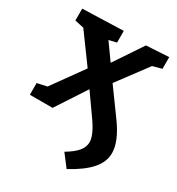

<svg xmlns="http://www.w3.org/2000/svg" viewBox="-185 -653 929 1010"><g transform="rotate(30 279.5 -148.0)"><path d="M546 -467 491 -452 356 -271 467 -118Q538 -21 538 50Q538 104 497 150.5Q456 197 373 242L317 169Q364 141 385.5 115Q407 89 407 59Q407 18 360 -50L267 -182L148 0H10V-71L69 -84L204 -272L77 -446L22 -458V-530L270 -538V-467L224 -456L294 -358L409 -530L546 -538Z"/></g></svg>

Font: Bitter Pro
Style: Bold
Weight: 700
Designer: Sol Matas, and Bitter project Authors
Foundry: Sol Matas
Version: Version 1.010